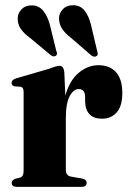

<svg xmlns="http://www.w3.org/2000/svg" viewBox="-20 -728 506 748"><path d="M230.5 -447.5 234.5 -355.5Q251 -414.5 286.5 -444.2Q322 -474 363 -474Q408 -474 432.2 -446.5Q456.5 -419 456.5 -365.5Q456.5 -314.5 434.5 -290Q412.5 -265.5 378.5 -265.5Q313 -265.5 311.5 -334V-352.5Q310.5 -381 286.5 -381Q266.5 -381 251.5 -353.5Q236.5 -326 236.5 -266V-65.5Q236.5 -43.5 257 -40L301.5 -32Q317.5 -28.5 317.5 -15.5Q317.5 0 297.5 0H46Q25.5 0 25.5 -15.5Q25.5 -26 39.5 -31.5L58 -36Q72 -40 72 -62.5V-370.5Q72 -388 60 -390L37 -391.5Q25 -394.5 25 -405.5Q25 -416.5 42 -422.5L172.5 -460.5Q190.5 -467.5 198.8 -469.5Q207 -471.5 212.5 -471.5Q227.5 -471.5 230.5 -447.5ZM334 -633 359 -527.5Q360.5 -522 360.8 -517.5Q361 -513 356.5 -510Q348.5 -503.5 336.5 -511.5L256.5 -580.5Q234 -597.5 221.8 -616.2Q209.5 -635 210 -659Q210.5 -677.5 225.8 -693Q241 -708.5 267.5 -707.5Q294 -706.5 309.8 -686.5Q325.5 -666.5 334 -633ZM173.5 -634.5 199.5 -529Q205 -516.5 198.5 -511.5Q190.5 -504.5 178.5 -512.5L97.5 -580Q74.5 -596.5 61.5 -614.8Q48.5 -633 49 -657Q49 -675.5 63.8 -691.5Q78.5 -707.5 105 -707Q131 -706.5 147.5 -687Q164 -667.5 173.5 -634.5Z"/></svg>

Font: Fraunces 72pt
Style: Bold
Weight: 700
Version: Version 1.000;[b76b70a41]